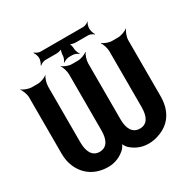

<svg xmlns="http://www.w3.org/2000/svg" viewBox="-197 -1093 1277 1290"><g transform="rotate(-30 441.0 -448.5)"><path d="M272 -824H360C374 -824 399 -830 407 -838L404 -841C396 -833 390 -808 390 -793C390 -778 381 -756 373 -748L376 -745C384 -753 406 -762 421 -762H447C462 -762 484 -753 492 -745L495 -748C487 -756 478 -778 478 -793C478 -808 472 -833 464 -841L461 -838C469 -830 494 -824 509 -824H606C620 -824 640 -814 647 -806L649 -809C642 -817 634 -841 634 -857C633 -872 640 -896 647 -904L646 -907C639 -899 619 -889 605 -889H272C258 -889 238 -899 231 -907L228 -904C235 -896 244 -872 244 -857C244 -841 235 -817 228 -809L231 -806C238 -814 258 -824 272 -824ZM594 -107C535 -107 511 -157 511 -227V-661C511 -685 524 -722 534 -735L532 -737C521 -725 485 -711 461 -711H413C389 -711 354 -725 343 -737L341 -735C351 -722 363 -685 363 -661V-227C363 -154 339 -107 281 -107C224 -107 200 -158 200 -227V-661C200 -685 212 -722 222 -735L221 -737C210 -725 174 -711 150 -711H103C79 -711 42 -725 29 -737L27 -735C39 -722 53 -685 53 -661V-227C53 -188 59 -154 72 -124C106 -42 180 10 281 10C336 10 381 -11 417 -45C426 -55 439 -75 439 -85H435C435 -75 448 -55 457 -45C493 -11 539 10 594 10C624 10 651 5 677 -5C765 -35 822 -109 822 -227V-661C822 -685 836 -722 848 -735L846 -737C833 -725 796 -711 772 -711H725C701 -711 665 -725 654 -737L652 -735C662 -722 675 -685 675 -661V-227C675 -154 651 -107 594 -107Z"/></g></svg>

Font: Asimov
Style: EdgeNar
Weight: 500
Designer: Google
Version: Version 2.000980: 2014